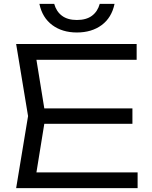

<svg xmlns="http://www.w3.org/2000/svg" viewBox="-20 -979 791 999"><path d="M669 -415V-335H158V-415ZM217 -375 160 -23 110 -82H696V0H64L126 -375L64 -750H691V-668H110L160 -727ZM185 -959H262Q273 -919 302.5 -897Q332 -875 380 -875Q429 -875 458.5 -897Q488 -919 499 -959H576Q561 -887 509 -848.5Q457 -810 380 -810Q304 -810 252 -848.5Q200 -887 185 -959Z"/></svg>

Font: Unbounded Light
Style: Regular
Weight: 300
Designer: Luke Prowse, Jean-Baptiste Morizot, Fátima Lázaro, Florian Runge
Foundry: NaN
Version: Version 1.700